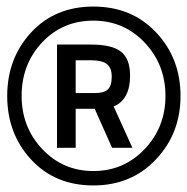

<svg xmlns="http://www.w3.org/2000/svg" viewBox="-20 -727 571 586"><path d="M531 -434Q531 -320 456 -240.5Q381 -161 265 -161Q148 -161 75 -240Q2 -319 2 -434Q2 -549 75 -628Q148 -707 265 -707Q382 -707 456.5 -628Q531 -549 531 -434ZM46 -434Q46 -339 109 -272Q172 -205 265 -205Q358 -205 421.5 -272Q485 -339 485 -434Q485 -530 421.5 -597Q358 -664 265 -664Q171 -664 108.5 -597.5Q46 -531 46 -434ZM322 -276 269 -395H211V-276H154V-591H259Q321 -591 349 -569.5Q377 -548 377 -496Q377 -423 327 -402L384 -276ZM211 -543V-443H270Q297 -443 309 -454Q321 -465 321 -493Q321 -520 306 -531.5Q291 -543 259 -543Z"/></svg>

Font: TypoPRO Titillium Text
Style: 400 wt
Weight: 400
Designer: Accademia di Belle Arti di Urbino and others
Foundry: Accademia di Belle Arti di Urbino and others.
Version: Version 25.000